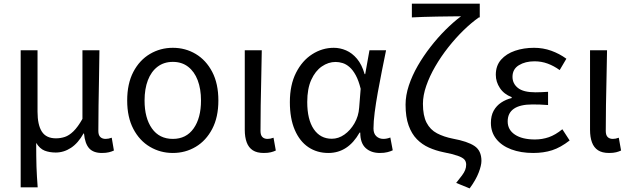

<svg xmlns="http://www.w3.org/2000/svg" viewBox="-20 -816 3419 1041"><path d="M92.1 199.6V-543.4H183.5V-210.3Q183.5 -138.9 206.9 -102.5Q230.4 -66 283.3 -66Q308.4 -66 331.5 -73.6Q354.6 -81.2 378.2 -104.1Q401.8 -126.9 427 -171.4V-543.4H519.1Q518.3 -469.8 516.9 -393.9Q515.4 -318 514.3 -244.8Q513.2 -171.5 513.2 -105.8Q513.2 -83.3 524 -73.1Q534.7 -62.9 552.4 -62.9Q560.4 -62.9 568.1 -64.4Q575.8 -65.9 585.8 -69.3L597.6 0.1Q585.9 5.7 570.7 9.5Q555.4 13.4 532.6 13.4Q486.3 13.4 463.4 -11.9Q440.6 -37.3 435.4 -92.4H433Q403.6 -40 364.9 -14.5Q326.1 11 282.2 11Q248.6 11 222.1 0.8Q195.7 -9.5 176.2 -41.2Q176.2 -1.5 176.6 29.5Q177 60.5 177.8 87.2Q178.7 113.9 180.3 140.7Q181.9 167.5 184.3 199.6Z M917.1 13.4Q849.4 13.4 792.9 -20Q736.4 -53.3 703 -117Q669.6 -180.6 669.6 -271Q669.6 -362.5 703 -426.3Q736.4 -490 792.9 -523.4Q849.4 -556.8 917.1 -556.8Q985.2 -556.8 1041.2 -523.4Q1097.2 -490 1130.6 -426.3Q1164 -362.5 1164 -271Q1164 -180.6 1130.6 -117Q1097.2 -53.3 1041.2 -20Q985.2 13.4 917.1 13.4ZM917.1 -62.9Q989.7 -62.9 1029.7 -119.5Q1069.8 -176.2 1069.8 -271Q1069.8 -333.8 1051.9 -380.8Q1034 -427.8 999.8 -454.2Q965.7 -480.5 917.1 -480.5Q868.8 -480.5 834.2 -454.2Q799.6 -427.8 781.7 -380.8Q763.8 -333.8 763.8 -271Q763.8 -176.2 803.8 -119.5Q843.9 -62.9 917.1 -62.9Z M1410.3 13.4Q1372.9 13.4 1350.5 -1.2Q1328 -15.9 1317.6 -44.1Q1307.1 -72.3 1307.1 -112.4V-543.4H1399.3Q1398.5 -469.8 1396.5 -393.9Q1394.6 -318 1393.5 -244.8Q1392.4 -171.5 1392.4 -105.8Q1392.4 -83.3 1402.6 -73.1Q1412.7 -62.9 1430.4 -62.9Q1438 -62.9 1445.9 -64.4Q1453.8 -65.9 1463 -69.3L1475.4 0.1Q1463.8 5.7 1448.7 9.5Q1433.6 13.4 1410.3 13.4Z M1760.5 13.4Q1698.8 13.4 1651.9 -18.1Q1604.9 -49.7 1578.3 -111.5Q1551.6 -173.3 1551.6 -262.3Q1551.6 -355.7 1585 -421.4Q1618.3 -487.2 1672.8 -522Q1727.2 -556.8 1789.6 -556.8Q1824 -556.8 1856.6 -542.7Q1889.1 -528.7 1915.6 -497.4Q1942 -466 1957 -414.2H1960.1L1983.2 -543.4H2073.2Q2062.2 -489.9 2050.5 -431.1Q2038.7 -372.4 2028.4 -314.9Q2018.1 -257.4 2011.5 -206.8Q2005 -156.3 2005 -119.2Q2005 -91.6 2020.5 -77.3Q2036 -62.9 2058.7 -62.9Q2068 -62.9 2078.1 -65Q2088.2 -67.1 2096.3 -70.5L2109.4 -1.1Q2098.3 4.4 2081 8.9Q2063.8 13.4 2039.7 13.4Q1991.6 13.4 1962.4 -13.5Q1933.2 -40.4 1933.3 -96.9H1929.5Q1866.8 13.4 1760.5 13.4ZM1779.1 -63.7Q1815.3 -63.7 1847.5 -86.5Q1879.8 -109.3 1902 -147.7Q1924.1 -186.1 1927.3 -232.1L1935.5 -334.6Q1924.5 -379.2 1909 -407.7Q1893.5 -436.2 1875.3 -452.1Q1857.1 -468.1 1837.7 -474.1Q1818.3 -480.1 1799.5 -480.1Q1760.2 -480.1 1724.9 -455.7Q1689.6 -431.4 1667.7 -383.3Q1645.8 -335.1 1645.8 -263Q1645.8 -168 1681.2 -115.8Q1716.7 -63.7 1779.1 -63.7Z M2526.4 205.5 2453.3 175.7Q2473 151.3 2485 135.1Q2497 118.9 2502.2 105.3Q2507.5 91.7 2507.5 76.7Q2507.5 59.9 2497.9 49Q2488.3 38 2461.6 28.6Q2435 19.2 2383.4 9Q2342.6 0.6 2305.7 -15.8Q2268.8 -32.2 2240.4 -61.1Q2211.9 -90.1 2195.4 -136Q2178.9 -181.9 2178.9 -248.6Q2178.9 -298.8 2196.7 -352.5Q2214.5 -406.2 2245.1 -459.4Q2275.8 -512.5 2314.6 -562.3Q2353.4 -612.2 2395.9 -654.5Q2438.4 -696.8 2479.5 -727.7Q2455.8 -727.3 2421.8 -727.1Q2387.8 -726.9 2349.6 -726.1Q2311.4 -725.2 2275.9 -724.3Q2240.3 -723.4 2213.1 -721.6V-796H2581.2V-721.6H2576.4Q2534.6 -692.2 2491.8 -650.3Q2449 -608.4 2409.8 -558.6Q2370.6 -508.8 2339.8 -455.6Q2309 -402.5 2291.1 -350.7Q2273.1 -298.9 2273.1 -253.1Q2273.1 -189 2292.8 -150.8Q2312.6 -112.6 2349.3 -93.3Q2386 -73.9 2435.8 -64.1Q2514.9 -49.6 2552.6 -24.4Q2590.3 0.7 2590.3 56.2Q2590.3 80.9 2575.2 120.1Q2560.2 159.2 2526.4 205.5Z M2870.9 13.4Q2804 13.4 2752 -6.1Q2700 -25.6 2670.8 -62.4Q2641.6 -99.1 2641.6 -149.6Q2641.6 -188.8 2656.7 -215.9Q2671.9 -243 2697.6 -260Q2723.3 -277 2754.2 -284.4V-289.4Q2712.5 -305.2 2690.4 -338.7Q2668.2 -372.2 2668.2 -410.5Q2668.2 -460.1 2696.8 -492.5Q2725.4 -524.8 2772.5 -540.8Q2819.5 -556.8 2875.4 -556.8Q2924.6 -556.8 2968.9 -540.9Q3013.3 -524.9 3050.8 -497.6L3014.5 -436Q2982.8 -458.9 2949.2 -471.2Q2915.6 -483.6 2878.1 -483.6Q2827.9 -483.6 2793.3 -462.4Q2758.7 -441.2 2758.7 -399.5Q2758.7 -362.5 2788.4 -339Q2818 -315.5 2883.3 -315.5Q2899.5 -315.5 2915.7 -316.3Q2931.9 -317.2 2951.5 -318.2V-246.5Q2927.7 -248.5 2907.4 -249.1Q2887.1 -249.7 2866.5 -249.7Q2799.9 -249.7 2766.3 -226.5Q2732.6 -203.3 2732.6 -157.8Q2732.6 -112.1 2772 -86Q2811.4 -59.8 2880.4 -59.8Q2919.7 -59.8 2955.5 -72.1Q2991.3 -84.5 3029 -115.2L3068.5 -54.4Q3019.6 -16.3 2973.6 -1.4Q2927.6 13.4 2870.9 13.4Z M3282.3 13.4Q3244.9 13.4 3222.5 -1.2Q3200 -15.9 3189.6 -44.1Q3179.1 -72.3 3179.1 -112.4V-543.4H3271.3Q3270.5 -469.8 3268.5 -393.9Q3266.6 -318 3265.5 -244.8Q3264.4 -171.5 3264.4 -105.8Q3264.4 -83.3 3274.6 -73.1Q3284.7 -62.9 3302.4 -62.9Q3310 -62.9 3317.9 -64.4Q3325.8 -65.9 3335 -69.3L3347.4 0.1Q3335.8 5.7 3320.7 9.5Q3305.6 13.4 3282.3 13.4Z"/></svg>

Font: Noto Sans JP
Style: Regular
Weight: 100
Designer: Ryoko NISHIZUKA 西塚涼子 (kana, bopomofo & ideographs); Paul D. Hunt (Latin, Greek & Cyrillic); Sandoll Communications 산돌커뮤니
Foundry: Adobe
Version: Version 2.004;hotconv 1.0.118;makeotfexe 2.5.65603